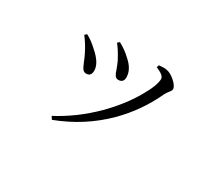

<svg xmlns="http://www.w3.org/2000/svg" viewBox="-95 -731 1190 1021"><g transform="rotate(30 500.0 -220.5)"><path d="M287.1 48.8 275.4 31.2Q394.5 -31.2 496.1 -131.8Q580.1 -215.8 633.8 -307.6Q681.6 -388.7 681.6 -429.7Q681.6 -451.2 629.9 -472.7L634.8 -487.3Q635.7 -487.3 638.7 -487.3Q667 -490.2 680.7 -487.3Q707 -483.4 735.4 -458Q763.7 -432.6 763.7 -414.1Q763.7 -405.3 752 -391.6Q741.2 -377.9 736.3 -368.2Q675.8 -236.3 573.2 -133.8Q452.1 -13.7 287.1 48.8ZM321.3 -254.9Q306.6 -254.9 297.9 -267.6Q292 -275.4 281.2 -301.8Q270.5 -329.1 261.7 -345.7Q239.3 -391.6 210 -428.7L221.7 -439.5Q255.9 -421.9 290 -389.6Q351.6 -336.9 351.6 -290Q351.6 -254.9 321.3 -254.9ZM485.4 -311.5Q471.7 -311.5 463.9 -324.2Q458 -332 450.2 -356.4Q440.4 -383.8 432.6 -399.4Q404.3 -453.1 381.8 -479.5L393.6 -490.2Q436.5 -466.8 465.8 -438.5Q517.6 -394.5 517.6 -344.7Q517.6 -311.5 485.4 -311.5Z"/></g></svg>

Font: Bpmf Zihi Only R
Style: R
Weight: 400
Foundry: But Ko
Version: Version 1.320